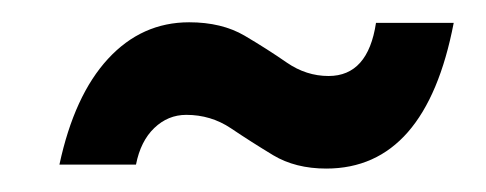

<svg xmlns="http://www.w3.org/2000/svg" viewBox="-20 -442 425 168"><path d="M265.5 -294.5Q238.5 -294.5 219 -306.2Q199.5 -318 182 -329.8Q164.5 -341.5 143 -341.5Q127 -341.5 115 -330Q103 -318.5 99 -298H32Q45 -358.5 74.5 -390.5Q104 -422.5 145.5 -422.5Q174 -422.5 194 -410.8Q214 -399 231 -387.2Q248 -375.5 267.5 -375.5Q302 -375.5 309 -422H377Q352.5 -294.5 265.5 -294.5Z"/></svg>

Font: Cabin Condensed
Style: Italic
Weight: 400
Width: 3
Italic angle: -10°
Designer: Pablo Impallari
Foundry: Pablo Impallari. http://www.impallari.com Igino Marini. http://www.ikern.com
Version: Version 3.001; ttfautohint (v1.8.3)